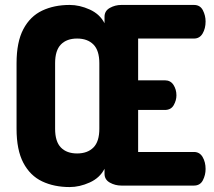

<svg xmlns="http://www.w3.org/2000/svg" viewBox="-20 -751 866 777"><path d="M262 6Q199 6 150.5 -17Q102 -40 74.5 -92Q47 -144 47 -230V-495Q47 -581 74.5 -633Q102 -685 150.5 -708Q199 -731 262 -731Q302 -731 343 -712.5Q384 -694 403 -657V-683Q403 -707 424.5 -719Q446 -731 471 -731H765Q790 -731 801 -709.5Q812 -688 812 -664Q812 -636 800 -615.5Q788 -595 765 -595H539V-426H647Q670 -426 682 -407.5Q694 -389 694 -365Q694 -345 683 -325.5Q672 -306 647 -306H539V-136H765Q788 -136 800 -115.5Q812 -95 812 -67Q812 -43 801 -21.5Q790 0 765 0H471Q446 0 424.5 -12Q403 -24 403 -48V-68Q384 -31 343 -12.5Q302 6 262 6ZM292 -130Q334 -130 358 -154Q382 -178 382 -230V-495Q382 -547 358 -571Q334 -595 292 -595Q250 -595 226.5 -571Q203 -547 203 -495V-230Q203 -178 226.5 -154Q250 -130 292 -130Z"/></svg>

Font: Dosis ExtraBold
Style: Regular
Weight: 800
Designer: EdgarTolentino, PabloImpallari, IginoMarini
Foundry: EdgarTolentino, PabloImpallari, IginoMarini
Version: Version 3.001; ttfautohint (v1.8.2)